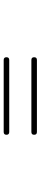

<svg xmlns="http://www.w3.org/2000/svg" viewBox="390 -900 220 1040"><g transform="rotate(-90 500.0 -380.0)"><path d="M500 -470H305C295 -470 290 -465 290 -455C290 -445 295 -440 305 -440H500H695C705 -440 710 -445 710 -455C710 -465 705 -470 695 -470ZM500 -320H305C295 -320 290 -315 290 -305C290 -295 295 -290 305 -290H500H695C705 -290 710 -295 710 -305C710 -315 705 -320 695 -320Z"/></g></svg>

Font: GenSenRounded2 TW EL
Style: Regular
Weight: 250
Version: Version 2.100;PS 2.1;hotconv 16.6.51;makeotf.lib2.5.65220 DE